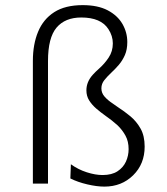

<svg xmlns="http://www.w3.org/2000/svg" viewBox="-20 -698 636 730"><path d="M377 11.5Q348 11.5 311.8 3Q275.5 -5.5 247.5 -19.5L249.5 -73.5Q277 -53.5 309.8 -43Q342.5 -32.5 370 -32.5Q405 -32.5 426.8 -46.8Q448.5 -61 458.8 -83.5Q469 -106 469 -131Q469 -160.5 457.2 -182Q445.5 -203.5 427.5 -221Q406 -240.5 381.5 -257.5Q362.5 -271 346 -285.2Q329.5 -299.5 319 -316.2Q308.5 -333 308.5 -354.5Q308.5 -387 333 -414Q344 -426 356.5 -437Q377.5 -455.5 393.2 -479.2Q409 -503 409 -533Q409 -561.5 392 -587.5Q363.5 -631.5 289 -631.5Q227.5 -631.5 195 -593Q162.5 -554.5 162.5 -466V0H105V-466.5Q105 -529.5 124.8 -577.2Q144.5 -625 186.2 -651.8Q228 -678.5 294.5 -678.5Q352 -678.5 389.5 -658.8Q427 -639 445.5 -607Q464 -575 464 -538Q464 -509.5 454.8 -488.5Q445.5 -467.5 431.8 -451.5Q418 -435.5 403.5 -422Q388 -407.5 376.8 -393.5Q365.5 -379.5 365.5 -362Q365.5 -344.5 377.5 -330.8Q389.5 -317 408.5 -304.5L428.5 -290.5Q452.5 -275 475.8 -255.8Q499 -236.5 514.5 -209Q530 -181.5 530 -140.5Q530 -74.5 486.2 -31.5Q442.5 11.5 377 11.5Z"/></svg>

Font: Betina Sans Light
Style: Regular
Weight: 300
Designer: Jonathan Pinhorn (font) & Cristiano Sobral (main changes)
Version: Version 2.001;October 6, 2020;FontCreator 13.0.0.2681 64-bit